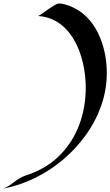

<svg xmlns="http://www.w3.org/2000/svg" viewBox="-129 -937 644 1121"><path d="M-108.9 164.1Q-76.7 149.9 -49.1 127.7Q-21.5 105.5 11.2 91.3Q19.5 87.9 28.3 85Q37.1 82 45.9 79.1Q153.8 39.1 226.3 -36.9Q298.8 -112.8 335.2 -212.6Q371.6 -312.5 371.6 -424.8Q371.6 -477.1 362.3 -533.2Q353 -589.4 332.8 -642.6Q312.5 -695.8 280 -739.5Q247.6 -783.2 201.7 -811Q155.8 -838.9 94.2 -843.8Q105 -849.1 121.6 -860.8Q138.2 -872.6 156.2 -885.3Q174.3 -897.9 189.9 -907.2Q205.6 -916.5 214.8 -916.5Q230 -916.5 245.4 -912.6Q260.7 -908.7 274.9 -903.3Q333.5 -881.3 375.2 -839.8Q417 -798.3 443.4 -744.1Q469.7 -689.9 482.2 -630.1Q494.6 -570.3 494.6 -512.7Q494.6 -413.6 462.4 -321.5Q430.2 -229.5 372.6 -149.2Q314.9 -68.8 238.8 -4.6Q162.6 59.6 73.7 102.8Q-15.1 146 -108.9 164.1Z"/></svg>

Font: Lugrasimo
Style: Regular
Weight: 400
Designer: The DocRepair Project, Astigmatic (AOETI)
Foundry: Google
Version: Version 1.001